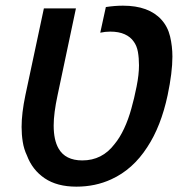

<svg xmlns="http://www.w3.org/2000/svg" viewBox="-20 -661 665 690"><path d="M254.4 9.8Q185.1 9.8 140.6 -20.3Q96.2 -50.3 76.7 -102.5Q65.9 -125 61.8 -151.1Q57.6 -177.2 57.6 -204.6Q57.6 -253.9 71.3 -319.3L137.7 -630.9H252.9L187 -319.3Q172.9 -253.9 172.9 -210Q172.9 -157.7 190.4 -127.4Q214.8 -84.5 275.9 -84.5Q347.2 -84.5 391.6 -143.1Q410.6 -166 426 -199Q441.4 -231.9 452.1 -271Q462.4 -307.1 470.9 -350.1Q479.5 -393.1 479.5 -426.3Q479.5 -452.6 475.6 -474.6Q471.7 -496.6 460.4 -511.7Q449.2 -528.3 428.2 -537.8Q407.2 -547.4 376 -547.4Q358.4 -547.4 340.3 -543.5L360.4 -635.7Q392.6 -640.6 421.9 -640.6Q514.6 -640.6 560.1 -590.3Q583 -564.9 591.3 -529.8Q599.6 -494.6 599.6 -457.5Q599.6 -400.9 582.5 -319.3Q558.6 -207 509.3 -132.3Q457.5 -51.8 379.9 -16.6Q322.8 9.8 254.4 9.8Z"/></svg>

Font: Open Sans SemiBold
Style: Italic
Weight: 600
Italic angle: -12°
Designer: Monotype Design Team
Foundry: Monotype Imaging Inc.
Version: Version 3.003; ttfautohint (v1.8.4)